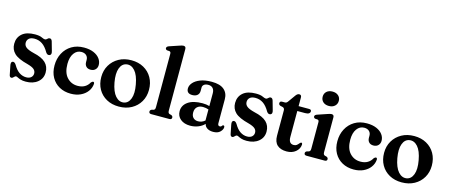

<svg xmlns="http://www.w3.org/2000/svg" viewBox="-47 -1324 4495 1916"><g transform="rotate(15 2200.5 -366.0)"><path d="M232.5 -32Q265 -32 283 -48.2Q301 -64.5 301 -89Q301 -114.5 281.8 -131.8Q262.5 -149 213.5 -162.5Q112 -188 71.8 -227Q31.5 -266 31.5 -325Q31.5 -390 77 -429.5Q122.5 -469 209.5 -469Q256 -469 279.8 -457.5Q303.5 -446 316 -446Q328 -446 338.2 -457.5Q348.5 -469 361.5 -469Q369.5 -469 376 -463.8Q382.5 -458.5 387 -444.5L413 -352.5Q424.5 -315.5 402.5 -307Q380 -298.5 363.5 -323Q332 -378 296 -402Q260 -426 216 -426Q177.5 -426 158.5 -408.8Q139.5 -391.5 139.5 -364.5Q139.5 -337 161.8 -318.5Q184 -300 242.5 -285.5Q329.5 -266.5 369.2 -228.2Q409 -190 409 -129Q409 -66.5 362 -27.8Q315 11 240 11Q207 11 186.5 4.5Q166 -2 154 -8.5Q142 -15 135.5 -15Q124 -15 113.5 -2.2Q103 10.5 91 10.5Q73.5 10.5 69 -13.5L51 -103Q43 -141 62.5 -147Q81.5 -153 99 -126.5Q127.5 -76.5 161 -54.2Q194.5 -32 232.5 -32Z M901.5 -337.5Q901.5 -308.5 883 -290Q864.5 -271.5 834 -271.5Q804 -271.5 787.8 -288.8Q771.5 -306 771.5 -335V-355Q771.5 -384.5 752.8 -402Q734 -419.5 701.5 -419.5Q655.5 -419.5 626 -379Q596.5 -338.5 596.5 -268Q596.5 -177.5 640 -130Q683.5 -82.5 750 -82.5Q793.5 -82.5 823.5 -100.2Q853.5 -118 870 -149Q882.5 -162.5 891 -162.5Q904.5 -162 904 -142.5Q900.5 -99.5 874.5 -64.8Q848.5 -30 804.8 -9.5Q761 11 704 11Q637.5 11 586 -17.2Q534.5 -45.5 505.2 -97.5Q476 -149.5 476 -220.5Q476 -291 505.8 -347.2Q535.5 -403.5 589.5 -436Q643.5 -468.5 716.5 -468.5Q774 -468.5 815.5 -450.8Q857 -433 879.2 -403Q901.5 -373 901.5 -337.5Z M1206 -468.5Q1278 -468.5 1333.2 -437.8Q1388.5 -407 1419.2 -352.8Q1450 -298.5 1450 -227.5Q1450 -159 1418.5 -105Q1387 -51 1330.8 -20Q1274.5 11 1200.5 11Q1128 11 1073 -19.5Q1018 -50 987.2 -104.2Q956.5 -158.5 956.5 -229.5Q956.5 -298 988.2 -352Q1020 -406 1076 -437.2Q1132 -468.5 1206 -468.5ZM1239.5 -41Q1285.5 -49 1305.5 -102.5Q1325.5 -156 1309 -246Q1292.5 -339 1254.5 -381.8Q1216.5 -424.5 1168 -416.5Q1121.5 -408.5 1101.8 -355.2Q1082 -302 1098 -211.5Q1115 -119 1153.2 -76Q1191.5 -33 1239.5 -41Z M1694.5 -716V-81Q1694.5 -65 1698.5 -58Q1702.5 -51 1711 -48L1729.5 -43.5Q1746 -35.5 1746 -21Q1746 0 1721 0H1534.5Q1510 0 1510 -21Q1510 -35.5 1526.5 -43.5L1545 -48Q1554 -51 1558 -58Q1562 -65 1562 -81V-629Q1562 -641.5 1558.2 -647Q1554.5 -652.5 1546.5 -654.5L1521.5 -656Q1505.5 -661.5 1505.5 -675Q1505.5 -690.5 1527.5 -699L1625.5 -732Q1655.5 -743 1668.5 -743Q1694.5 -743 1694.5 -716Z M1800 -102.5Q1800 -163.5 1853 -200.5Q1906 -237.5 2002 -237.5Q2041.5 -237.5 2073.5 -228V-359.5Q2073.5 -393.5 2056.8 -411.8Q2040 -430 2009.5 -430Q1981 -430 1965.8 -417.5Q1950.5 -405 1950.5 -387V-351.5Q1950.5 -322.5 1931.5 -306.2Q1912.5 -290 1879.5 -290Q1821 -290 1821 -343Q1821 -373.5 1845.5 -402.2Q1870 -431 1917.8 -449.8Q1965.5 -468.5 2036 -468.5Q2121 -468.5 2163 -432.5Q2205 -396.5 2205 -333.5V-86Q2205 -59 2226.5 -59Q2240.5 -59 2248 -72.5Q2253 -78.5 2258.5 -78.5Q2271.5 -78.5 2271.5 -61.5Q2271.5 -37.5 2247 -13.2Q2222.5 11 2175.5 11Q2137.5 11 2113.5 -4.8Q2089.5 -20.5 2084.5 -47Q2058 -19 2019.2 -4Q1980.5 11 1938 11Q1876 11 1838 -20.2Q1800 -51.5 1800 -102.5ZM1934 -125.5Q1934 -89.5 1953 -70.8Q1972 -52 2002.5 -52Q2042.5 -52 2073.5 -79V-193Q2060.5 -197.5 2046.2 -200.2Q2032 -203 2016 -203Q1977.5 -203 1955.8 -182.5Q1934 -162 1934 -125.5Z M2514.5 -32Q2547 -32 2565 -48.2Q2583 -64.5 2583 -89Q2583 -114.5 2563.8 -131.8Q2544.5 -149 2495.5 -162.5Q2394 -188 2353.8 -227Q2313.5 -266 2313.5 -325Q2313.5 -390 2359 -429.5Q2404.5 -469 2491.5 -469Q2538 -469 2561.8 -457.5Q2585.5 -446 2598 -446Q2610 -446 2620.2 -457.5Q2630.5 -469 2643.5 -469Q2651.5 -469 2658 -463.8Q2664.5 -458.5 2669 -444.5L2695 -352.5Q2706.5 -315.5 2684.5 -307Q2662 -298.5 2645.5 -323Q2614 -378 2578 -402Q2542 -426 2498 -426Q2459.5 -426 2440.5 -408.8Q2421.5 -391.5 2421.5 -364.5Q2421.5 -337 2443.8 -318.5Q2466 -300 2524.5 -285.5Q2611.5 -266.5 2651.2 -228.2Q2691 -190 2691 -129Q2691 -66.5 2644 -27.8Q2597 11 2522 11Q2489 11 2468.5 4.5Q2448 -2 2436 -8.5Q2424 -15 2417.5 -15Q2406 -15 2395.5 -2.2Q2385 10.5 2373 10.5Q2355.5 10.5 2351 -13.5L2333 -103Q2325 -141 2344.5 -147Q2363.5 -153 2381 -126.5Q2409.5 -76.5 2443 -54.2Q2476.5 -32 2514.5 -32Z M2783 -408 2757.5 -414Q2740 -420.5 2740 -436.5Q2740 -458 2764 -458H2793.5Q2810.5 -458 2823.5 -478.5L2874.5 -550Q2891.5 -574 2910.5 -574Q2934 -574 2934 -547.5V-458H3042Q3066 -458 3066 -439Q3066 -425.5 3053.8 -416.5Q3041.5 -407.5 3014.5 -407.5H2934V-139.5Q2934 -70.5 2985.5 -70.5Q3004.5 -70.5 3016 -79.2Q3027.5 -88 3035.5 -98.2Q3043.5 -108.5 3052.5 -113Q3067 -114 3066 -93.5Q3063 -50.5 3026.5 -20.2Q2990 10 2934 10Q2871.5 10 2837 -21.2Q2802.5 -52.5 2802.5 -117V-379Q2802.5 -402 2783 -408Z M3224.5 -537.5Q3186.5 -537.5 3164 -558.2Q3141.5 -579 3141.5 -612Q3141.5 -645 3164.2 -665.5Q3187 -686 3224.5 -686Q3262 -686 3285 -665.5Q3308 -645 3308 -612Q3308 -579 3285 -558.2Q3262 -537.5 3224.5 -537.5ZM3298.5 -439.5V-81Q3298.5 -65.5 3302.8 -58.2Q3307 -51 3315.5 -48L3333.5 -43.5Q3350.5 -35.5 3350.5 -21Q3350.5 0 3325.5 0H3139Q3114 0 3114 -21Q3114 -35.5 3130.5 -43L3149.5 -48Q3158 -51 3162.2 -58Q3166.5 -65 3166.5 -81V-352.5Q3166.5 -365.5 3162.8 -370.8Q3159 -376 3151 -378L3125.5 -379.5Q3110 -385 3110 -399Q3110 -414 3132 -422.5L3229.5 -455.5Q3259.5 -466.5 3273 -466.5Q3298.5 -466.5 3298.5 -439.5Z M3823.5 -337.5Q3823.5 -308.5 3805 -290Q3786.5 -271.5 3756 -271.5Q3726 -271.5 3709.8 -288.8Q3693.5 -306 3693.5 -335V-355Q3693.5 -384.5 3674.8 -402Q3656 -419.5 3623.5 -419.5Q3577.5 -419.5 3548 -379Q3518.5 -338.5 3518.5 -268Q3518.5 -177.5 3562 -130Q3605.5 -82.5 3672 -82.5Q3715.5 -82.5 3745.5 -100.2Q3775.5 -118 3792 -149Q3804.5 -162.5 3813 -162.5Q3826.5 -162 3826 -142.5Q3822.5 -99.5 3796.5 -64.8Q3770.5 -30 3726.8 -9.5Q3683 11 3626 11Q3559.5 11 3508 -17.2Q3456.5 -45.5 3427.2 -97.5Q3398 -149.5 3398 -220.5Q3398 -291 3427.8 -347.2Q3457.5 -403.5 3511.5 -436Q3565.5 -468.5 3638.5 -468.5Q3696 -468.5 3737.5 -450.8Q3779 -433 3801.2 -403Q3823.5 -373 3823.5 -337.5Z M4128 -468.5Q4200 -468.5 4255.2 -437.8Q4310.5 -407 4341.2 -352.8Q4372 -298.5 4372 -227.5Q4372 -159 4340.5 -105Q4309 -51 4252.8 -20Q4196.5 11 4122.5 11Q4050 11 3995 -19.5Q3940 -50 3909.2 -104.2Q3878.5 -158.5 3878.5 -229.5Q3878.5 -298 3910.2 -352Q3942 -406 3998 -437.2Q4054 -468.5 4128 -468.5ZM4161.5 -41Q4207.5 -49 4227.5 -102.5Q4247.5 -156 4231 -246Q4214.5 -339 4176.5 -381.8Q4138.5 -424.5 4090 -416.5Q4043.5 -408.5 4023.8 -355.2Q4004 -302 4020 -211.5Q4037 -119 4075.2 -76Q4113.5 -33 4161.5 -41Z"/></g></svg>

Font: Fraunces 72pt Soft SemiBold
Style: Regular
Weight: 600
Version: Version 1.000;[b76b70a41]